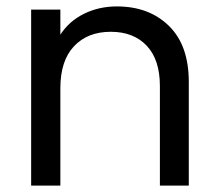

<svg xmlns="http://www.w3.org/2000/svg" viewBox="-20 -578 680 598"><path d="M344 -558Q444 -558 506 -497.5Q568 -437 568 -323V0H478V-310Q478 -392 437 -435.5Q396 -479 325 -479Q253 -479 210.5 -434Q168 -389 168 -303V0H77V-548H168V-470Q195 -512 241.5 -535Q288 -558 344 -558Z"/></svg>

Font: Fz Poppins
Style: Regular
Weight: 400
Designer: Ninad Kale (Devanagari), Jonny Pinhorn (Latin)
Foundry: Indian Type Foundry
Version: Vit hóa bi Vntype.Com & FontZin.Com